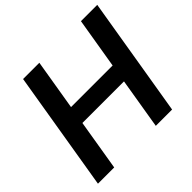

<svg xmlns="http://www.w3.org/2000/svg" viewBox="-176 -913 1100 1100"><g transform="rotate(-45 374.0 -363.5)"><path d="M26.3 0 147 -727.3H278.8L227.6 -419.4H564.6L615.8 -727.3H747.9L627.1 0H495L546.2 -308.9H209.2L158 0Z"/></g></svg>

Font: Inter UI Semi Bold
Style: Italic
Weight: 600
Italic angle: -9.39999°
Designer: Rasmus Andersson
Foundry: rsms
Version: 3.2;8d6f07862